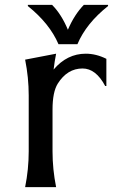

<svg xmlns="http://www.w3.org/2000/svg" viewBox="-20 -767 466 787"><path d="M94.2 -747.1H193.4Q231.9 -708.5 258.3 -645Q284.7 -707 323.7 -747.1H422.9V-742.2Q333.5 -671.4 297.4 -585.9H219.7Q183.6 -670.4 94.2 -742.2ZM83 0Q97.7 -73.2 97.7 -146.5V-376Q97.7 -449.2 83 -522.5L210 -546.9Q203.6 -514.6 199.7 -481.9Q254.9 -546.9 331.5 -546.9Q374 -546.9 416 -525.9V-414.6H411.1Q373 -486.3 318.4 -486.3Q255.9 -486.3 216.8 -424.3Q195.3 -390.1 195.3 -317.4V-146.5Q195.3 -73.2 210 0Z"/></svg>

Font: Classica
Style: Book
Weight: 400
Version: Version 1.001